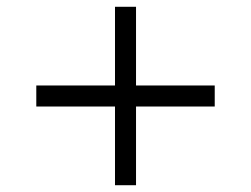

<svg xmlns="http://www.w3.org/2000/svg" viewBox="-20 -633 740 566"><path d="M319 -87V-319H87V-381H319V-613H381V-381H613V-319H381V-87Z"/></svg>

Font: Martian Mono ExtraLight
Style: Regular
Weight: 200
Monospace: yes
Designer: Roman Shamin
Foundry: Evil Martians
Version: Version 1.000; ttfautohint (v1.8.4.7-5d5b)